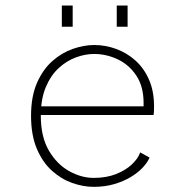

<svg xmlns="http://www.w3.org/2000/svg" viewBox="-20 -678 690 708"><path d="M325.5 11Q287 11 246.5 -3.2Q206 -17.5 171.5 -48.5Q137 -79.5 115.8 -129.5Q94.5 -179.5 94.5 -251Q94.5 -322.5 116.5 -372.5Q138.5 -422.5 173.5 -453.2Q208.5 -484 249.2 -498Q290 -512 327.5 -512Q369 -512 408.5 -497.5Q448 -483 479.5 -454.8Q511 -426.5 529.5 -384.2Q548 -342 548 -286.5Q548 -280 547.8 -270.2Q547.5 -260.5 546.5 -254H119V-286H509.5Q509.5 -290.5 509.5 -292.2Q509.5 -294 509.5 -298.5Q509.5 -358.5 483 -398.8Q456.5 -439 414.5 -459Q372.5 -479 326.5 -479Q294.5 -479 260.2 -466.5Q226 -454 196.5 -427Q167 -400 148.8 -356.5Q130.5 -313 130.5 -251Q130.5 -173.5 160.2 -122.8Q190 -72 235 -47Q280 -22 325.5 -22Q372 -22 407.5 -36Q443 -50 466 -71.5Q489 -93 497 -116L531.5 -97Q524 -79 506.2 -60Q488.5 -41 461.8 -25Q435 -9 400.8 1Q366.5 11 325.5 11ZM208 -657.5H248V-579.5H208ZM410.5 -657.5H450.5V-579.5H410.5Z"/></svg>

Font: Trispace Thin Thin
Style: Regular
Weight: 250
Version: Version 1.210